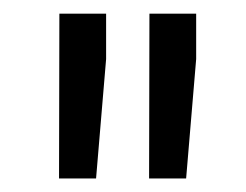

<svg xmlns="http://www.w3.org/2000/svg" viewBox="-20 -770 360 281"><path d="M135.3 -683.6 120.6 -508.8H66.4L66.9 -750H135.3ZM267.1 -683.6 252.4 -508.8H198.2L198.7 -750H267.1Z"/></svg>

Font: Roboto Condensed
Style: Regular
Weight: 400
Designer: Google
Version: Version 2.001047; 2015